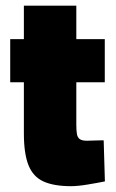

<svg xmlns="http://www.w3.org/2000/svg" viewBox="-20 -640 408 673"><path d="M229.1 12.6Q169.1 12.6 132.7 -3.8Q96.2 -20.2 80 -60.6Q63.7 -101 63.7 -172.5V-351.7H15.8V-502.8H63.7V-620.2H247.5V-502.8H347.3V-351.7H247.5V-202.6Q247.5 -182.6 249.6 -170.4Q251.6 -158.3 259.5 -152.5Q267.4 -146.7 284.6 -146.7Q290.1 -146.7 301.9 -147.2Q313.7 -147.7 325.8 -147.9Q337.8 -148.2 343.4 -148.2L347.7 -4.1Q322.4 1 287.4 6.8Q252.5 12.6 229.1 12.6Z"/></svg>

Font: Titillium Web SemiBold
Style: Regular
Weight: 600
Designer: Mohamed Gaber, Accademia di Belle Arti di Urbino
Foundry: Kief Type Foundry, Accademia di Belle Arti di Urbino
Version: Version 3.000; ttfautohint (v1.8.4)